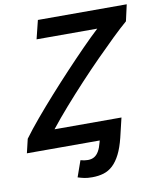

<svg xmlns="http://www.w3.org/2000/svg" viewBox="-108 -767 854 1028"><g transform="rotate(-10 319.5 -253.0)"><path d="M310 187Q284 187 267.5 183.5Q251 180 232 174L263 86Q273 89 283 90.5Q293 92 303 92Q323 92 337.5 83.5Q352 75 362.5 57Q373 39 380 11L383 0H-13L5 -76Q38 -121 83 -174.5Q128 -228 179 -285Q230 -342 282.5 -398Q335 -454 384 -504Q433 -554 474 -592H144L169 -693H652L632 -604Q598 -575 552.5 -531Q507 -487 455 -434.5Q403 -382 349.5 -324.5Q296 -267 246 -210Q196 -153 155 -101H519L494 4Q481 57 463 92.5Q445 128 422.5 149Q400 170 372 178.5Q344 187 310 187Z"/></g></svg>

Font: Ubuntu Sans SemiBold
Style: Italic
Weight: 600
Italic angle: -13.5°
Designer: Dalton Maag Ltd
Foundry: Dalton Maag Ltd
Version: Version 1.006